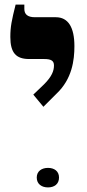

<svg xmlns="http://www.w3.org/2000/svg" viewBox="-20 -667 379 836"><path d="M169 -202 226 -259C294 -323 304 -405 304 -466C304 -548 277 -592 223 -592H132C100 -592 86 -605 86 -628V-647H48C31 -579 25 -551 25 -506C25 -437 50 -410 107 -410H172C202 -410 215 -403 215 -382C215 -359 206 -334 172 -300L125 -255ZM189 149C216 149 237 135 237 106C237 78 216 64 189 64C162 64 140 78 140 106C140 135 162 149 189 149Z"/></svg>

Font: Noto Serif Hebrew Extra
Style: Regular
Weight: 800
Designer: Monotype Design Team
Foundry: Monotype Imaging Inc.
Version: Version 1.901